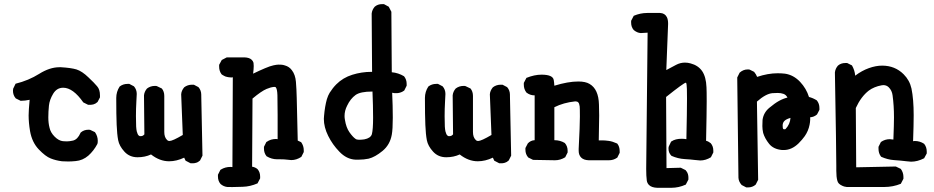

<svg xmlns="http://www.w3.org/2000/svg" viewBox="-20 -772 4540 933"><path d="M124 -287.1Q101.6 -282.2 82 -282.2H80.1L56.6 -293.9Q43 -309.6 43 -331.1Q43 -338.9 43.9 -340.8L55.7 -365.2Q119.1 -380.9 170.4 -413.1Q221.7 -445.3 268.6 -445.3Q272.5 -445.3 276.4 -445.3Q325.2 -442.4 351.6 -434.6Q378.9 -425.8 409.2 -396.5Q438.5 -369.1 452.1 -352.5Q465.8 -336.9 465.8 -308.6Q465.8 -304.7 465.8 -298.8L454.1 -276.4Q444.3 -267.6 435.1 -265.1Q425.8 -262.7 419.9 -262.7Q414.1 -262.7 408.2 -262.7L384.8 -274.4Q335 -345.7 287.1 -345.7Q255.9 -345.7 238.3 -316.4Q220.7 -287.1 217.8 -258.8Q214.8 -229.5 214.8 -201.7Q214.8 -173.8 220.7 -151.4Q225.6 -127.9 245.6 -107.9Q265.6 -87.9 286.1 -85.9Q293 -85 305.2 -85Q317.4 -85 335 -88.9Q357.4 -94.7 371.1 -126L372.1 -127.9Q387.7 -141.6 409.2 -141.6Q417 -141.6 418.9 -140.6L441.4 -129.9Q455.1 -110.4 455.1 -87.9Q455.1 -76.2 453.1 -72.3Q435.5 -39.1 409.2 -15.6Q381.8 7.8 347.7 10.7Q328.1 12.7 311.5 12.7Q290 12.7 281.2 11.7Q251 7.8 226.6 -2Q201.2 -11.7 168.5 -45.9Q135.7 -80.1 126 -134.8Q119.1 -176.8 119.1 -210.9Q119.1 -234.4 124 -287.1Z M875 -5.9Q837.9 11.7 801.8 11.7Q755.9 11.7 713.9 -21.5Q684.6 -7.8 648.4 -7.8Q609.4 -7.8 584.5 -35.2Q559.6 -62.5 554.2 -90.8Q548.8 -119.1 546.9 -165.5Q544.9 -211.9 544.9 -295.9Q544.9 -326.2 561.5 -351.6Q578.1 -364.3 599.6 -364.3Q602.5 -364.3 608.4 -364.3L630.9 -352.5Q644.5 -336.9 644.5 -315.4Q644.5 -312.5 642.6 -277.8Q640.6 -243.2 640.6 -207.5Q640.6 -171.9 641.6 -157.2Q642.6 -142.6 644.5 -133.8Q648.4 -118.2 654.3 -113.3L659.2 -110.4Q661.1 -110.4 664.1 -110.4Q672.9 -110.4 678.7 -116.2L681.6 -119.1L679.7 -308.6Q681.6 -327.1 694.3 -341.8Q710.9 -354.5 732.4 -354.5Q740.2 -354.5 742.2 -353.5L764.6 -342.8L766.6 -341.8Q778.3 -327.1 778.3 -305.7Q778.3 -302.7 778.3 -299.8V-130.9Q778.3 -105.5 791 -92.8Q795.9 -86.9 803.7 -86.9Q818.4 -86.9 868.2 -116.2L860.4 -313.5Q861.3 -331.1 875 -347.7Q891.6 -360.4 913.1 -360.4Q916 -360.4 921.9 -360.4L944.3 -348.6Q958 -333 958 -311.5Q958 -308.6 958 -305.7L963.9 -15.6L952.1 7.8Q942.4 16.6 933.1 19Q923.8 21.5 918 21.5Q912.1 21.5 906.2 21.5L881.8 8.8Z M1340.8 2H1326.2Q1299.8 2 1275.4 -12.7Q1262.7 -28.3 1262.7 -49.8Q1262.7 -52.7 1262.7 -58.6L1274.4 -82L1276.4 -83Q1295.9 -96.7 1321.3 -96.7Q1325.2 -96.7 1329.1 -95.7Q1329.1 -148.4 1329.1 -213.4Q1329.1 -278.3 1328.1 -309.6Q1327.1 -340.8 1319.3 -348.6Q1318.4 -349.6 1315.9 -349.6Q1313.5 -349.6 1310.5 -349.6Q1307.6 -349.6 1303.7 -348.6Q1299.8 -347.7 1294.9 -346.7Q1286.1 -343.8 1275.4 -339.8Q1250 -329.1 1207 -293L1205.1 38.1Q1219.7 40 1231.4 49.8Q1244.1 64.5 1244.1 85.9Q1244.1 88.9 1244.1 94.7L1231.4 119.1Q1195.3 134.8 1159.2 135.7Q1097.7 137.7 1085 136.7Q1066.4 134.8 1051.8 122.1Q1039.1 107.4 1039.1 85.9Q1039.1 83 1039.1 77.1L1050.8 53.7L1053.7 51.8Q1074.2 39.1 1100.6 39.1Q1105.5 39.1 1109.4 40L1111.3 -396.5Q1107.4 -395.5 1104.5 -395.5Q1101.6 -395.5 1098.6 -396Q1095.7 -396.5 1092.8 -396.5Q1089.8 -396.5 1086.4 -397.5Q1083 -398.4 1080.6 -398.9Q1078.1 -399.4 1075.2 -400.4Q1072.3 -401.4 1069.3 -403.3Q1059.6 -408.2 1056.6 -411.1Q1044.9 -426.8 1044.9 -448.2Q1044.9 -451.2 1044.9 -457L1057.6 -480.5L1082 -493.2H1168Q1192.4 -492.2 1203.1 -481.4Q1210 -474.6 1211.9 -466.8Q1212.9 -459 1212.9 -451.2Q1212.9 -436.5 1210 -414.1Q1242.2 -429.7 1267.6 -440.4Q1293 -451.2 1309.1 -454.6Q1325.2 -458 1333.5 -458Q1341.8 -458 1348.6 -457.5Q1355.5 -457 1364.3 -454.1Q1385.7 -448.2 1398.4 -430.7Q1415 -409.2 1418 -374.5Q1420.9 -339.8 1421.9 -296.9L1426.8 -88.9L1443.4 -81.1Q1456.1 -63.5 1456.1 -42Q1456.1 -39.1 1456.1 -33.2L1444.3 -9.8Q1420.9 5.9 1395.5 5.9Q1389.6 5.9 1375.5 3.9Q1361.3 2 1340.8 2Z M1885.7 -321.3Q1888.7 -256.8 1888.7 -200.2Q1888.7 -143.6 1883.8 -117.2Q1875 -68.4 1838.9 -38.6Q1802.7 -8.8 1771.5 -1Q1748 3.9 1722.7 3.9Q1715.8 3.9 1708 3.9Q1664.1 2 1628.9 -35.2Q1595.7 -69.3 1574.7 -111.8Q1553.7 -154.3 1553.7 -194.3Q1553.7 -201.2 1554.7 -209Q1558.6 -254.9 1568.4 -290Q1574.2 -308.6 1582 -321.3Q1596.7 -344.7 1614.3 -362.3Q1646.5 -394.5 1691.9 -408.7Q1737.3 -422.9 1785.2 -422.9Q1787.1 -422.9 1788.1 -422.9L1786.1 -706.1Q1788.1 -724.6 1800.8 -739.3Q1815.4 -752 1836.9 -752Q1839.8 -752 1845.7 -752L1869.1 -739.3L1881.8 -714.8L1883.8 -420.9Q1916 -418 1943.4 -401.4Q1956.1 -385.7 1956.1 -364.3Q1956.1 -361.3 1956.1 -355.5L1944.3 -332Q1933.6 -324.2 1923.8 -321.8Q1914.1 -319.3 1908.2 -319.3Q1901.4 -319.3 1897.5 -319.3ZM1788.1 -327.1Q1731.4 -327.1 1708 -310.5Q1682.6 -292 1667 -258.8Q1654.3 -234.4 1654.3 -208Q1654.3 -199.2 1656.2 -189.5Q1662.1 -152.3 1677.7 -129.9Q1694.3 -106.4 1707 -97.7Q1712.9 -92.8 1724.6 -92.8Q1736.3 -92.8 1750 -94.7Q1781.2 -100.6 1787.1 -120.1Q1793 -142.6 1793 -200.2Q1793 -257.8 1790 -327.1Q1789.1 -327.1 1788.1 -327.1Z M2375 -5.9Q2337.9 11.7 2301.8 11.7Q2255.9 11.7 2213.9 -21.5Q2184.6 -7.8 2148.4 -7.8Q2109.4 -7.8 2084.5 -35.2Q2059.6 -62.5 2054.2 -90.8Q2048.8 -119.1 2046.9 -165.5Q2044.9 -211.9 2044.9 -295.9Q2044.9 -326.2 2061.5 -351.6Q2078.1 -364.3 2099.6 -364.3Q2102.5 -364.3 2108.4 -364.3L2130.9 -352.5Q2144.5 -336.9 2144.5 -315.4Q2144.5 -312.5 2142.6 -277.8Q2140.6 -243.2 2140.6 -207.5Q2140.6 -171.9 2141.6 -157.2Q2142.6 -142.6 2144.5 -133.8Q2148.4 -118.2 2154.3 -113.3L2159.2 -110.4Q2161.1 -110.4 2164.1 -110.4Q2172.9 -110.4 2178.7 -116.2L2181.6 -119.1L2179.7 -308.6Q2181.6 -327.1 2194.3 -341.8Q2210.9 -354.5 2232.4 -354.5Q2240.2 -354.5 2242.2 -353.5L2264.6 -342.8L2266.6 -341.8Q2278.3 -327.1 2278.3 -305.7Q2278.3 -302.7 2278.3 -299.8V-130.9Q2278.3 -105.5 2291 -92.8Q2295.9 -86.9 2303.7 -86.9Q2318.4 -86.9 2368.2 -116.2L2360.4 -313.5Q2361.3 -331.1 2375 -347.7Q2391.6 -360.4 2413.1 -360.4Q2416 -360.4 2421.9 -360.4L2444.3 -348.6Q2458 -333 2458 -311.5Q2458 -308.6 2458 -305.7L2463.9 -15.6L2452.1 7.8Q2442.4 16.6 2433.1 19Q2423.8 21.5 2418 21.5Q2412.1 21.5 2406.2 21.5L2381.8 8.8Z M2673.8 -355.5Q2740.2 -376 2790 -376Q2825.2 -376 2844.7 -364.3Q2888.7 -338.9 2890.6 -263.7Q2891.6 -248 2891.6 -210.4Q2891.6 -172.9 2889.6 -89.8Q2897.5 -89.8 2908.7 -89.8Q2919.9 -89.8 2938 -87.4Q2956.1 -85 2977.5 -75.2L2979.5 -74.2Q2991.2 -59.6 2991.2 -38.1Q2991.2 -35.2 2991.2 -29.3L2979.5 -5.9L2977.5 -4.9Q2960.9 6.8 2938.5 6.8H2840.8Q2816.4 5.9 2804.2 -6.3Q2792 -18.6 2792 -39.1Q2792 -43.9 2792 -48.8Q2797.9 -163.1 2797.9 -204.6Q2797.9 -246.1 2796.9 -254.9Q2794.9 -269.5 2790 -274.4Q2785.2 -279.3 2777.3 -279.3Q2775.4 -279.3 2774.4 -279.3Q2718.8 -273.4 2673.8 -251V-90.8Q2702.1 -90.8 2724.6 -77.1Q2738.3 -61.5 2738.3 -40Q2738.3 -37.1 2738.3 -31.2L2726.6 -7.8Q2703.1 6.8 2676.8 6.8L2570.3 4.9L2546.9 -6.8Q2533.2 -22.5 2533.2 -43.9Q2533.2 -46.9 2533.2 -52.7L2544.9 -75.2Q2558.6 -89.8 2578.1 -90.8V-308.6Q2578.1 -308.6 2577.1 -308.6Q2555.7 -308.6 2538.1 -322.3Q2525.4 -338.9 2525.4 -360.4Q2525.4 -363.3 2525.4 -369.1L2538.1 -393.6Q2577.1 -409.2 2611.3 -409.2Q2667 -409.2 2670.9 -382.8Q2672.9 -371.1 2673.8 -355.5Z M3312.5 -370.1Q3303.7 -370.1 3216.8 -300.8L3218.8 44.9L3288.1 43L3311.5 54.7Q3320.3 64.5 3322.8 73.7Q3325.2 83 3325.2 88.9Q3325.2 94.7 3325.2 100.6L3312.5 125Q3278.3 140.6 3242.2 140.6H3173.8Q3146.5 139.6 3133.8 127Q3125 118.2 3123 105.5Q3120.1 84 3120.1 48.8L3127 -613.3L3093.8 -611.3Q3076.2 -612.3 3059.6 -626Q3046.9 -640.6 3046.9 -662.1Q3046.9 -665 3046.9 -670.9L3059.6 -695.3Q3091.8 -709 3125 -709H3187.5Q3210.9 -708 3220.7 -688.5Q3226.6 -676.8 3226.6 -656.2L3217.8 -431.6L3265.6 -457Q3286.1 -467.8 3308.6 -467.8Q3322.3 -467.8 3335.9 -463.9Q3373 -454.1 3392.1 -426.3Q3411.1 -398.4 3413.1 -347.7Q3414.1 -331.1 3414.1 -279.3Q3414.1 -227.5 3411.1 -87.9Q3422.9 -85 3433.6 -76.2Q3446.3 -61.5 3446.3 -40Q3446.3 -37.1 3446.3 -31.2L3434.6 -7.8Q3409.2 7.8 3382.8 7.8Q3376 7.8 3356.9 5.4Q3337.9 2.9 3306.2 1Q3274.4 -1 3243.2 -14.6L3242.2 -15.6Q3228.5 -29.3 3228.5 -49.8Q3228.5 -58.6 3230.5 -61.5L3241.2 -84L3243.2 -85Q3261.7 -97.7 3293 -97.7Q3303.7 -97.7 3315.4 -95.7Q3318.4 -232.4 3318.4 -292.5Q3318.4 -352.5 3316.4 -360.4Q3315.4 -370.1 3312.5 -370.1Z M3659.2 -398.4Q3711.9 -416 3758.8 -416Q3776.4 -416 3793.9 -414.1Q3835.9 -408.2 3868.2 -374Q3898.4 -341.8 3911.1 -300.8Q3930.7 -295.9 3949.2 -284.2Q3961.9 -268.6 3961.9 -247.1Q3961.9 -244.1 3961.9 -238.3L3950.2 -215.8Q3935.5 -203.1 3917 -202.1Q3917 -201.2 3917 -198.2Q3917 -195.3 3917 -189.5Q3917 -183.6 3916 -177.7Q3915 -171.9 3914.1 -166Q3908.2 -135.7 3890.6 -110.4Q3878.9 -93.8 3860.4 -75.2Q3827.1 -43 3789.1 -43Q3785.2 -43 3780.3 -43Q3738.3 -46.9 3717.3 -73.2Q3696.3 -99.6 3688.5 -126Q3684.6 -143.6 3684.6 -159.2Q3684.6 -174.8 3685.5 -189.5Q3690.4 -224.6 3717.8 -247.6Q3745.1 -270.5 3765.6 -281.7Q3786.1 -293 3806.6 -297.9Q3799.8 -311.5 3787.1 -315.9Q3774.4 -320.3 3759.8 -320.3Q3745.1 -320.3 3733.4 -319.3Q3701.2 -316.4 3658.2 -278.3L3664.1 101.6L3652.3 125Q3636.7 138.7 3615.2 138.7Q3612.3 138.7 3606.4 138.7L3584 127Q3569.3 110.4 3568.4 91.8L3562.5 -395.5L3574.2 -418.9Q3591.8 -434.6 3613.3 -434.6Q3621.1 -434.6 3623 -433.6L3644.5 -422.9Q3654.3 -411.1 3659.2 -398.4ZM3786.1 -145.5Q3788.1 -143.6 3790.5 -143.6Q3793 -143.6 3796.9 -144.5Q3819.3 -168 3821.3 -199.2Q3800.8 -193.4 3792 -184.6Q3783.2 -175.8 3783.2 -162.1Q3783.2 -148.4 3786.1 -145.5Z M4043.9 57.6V33.2Q4043.9 -38.1 4037.1 -418.9V-419.9Q4039.1 -438.5 4051.8 -453.1Q4066.4 -465.8 4087.9 -465.8Q4090.8 -465.8 4096.7 -465.8L4120.1 -454.1Q4133.8 -429.7 4135.7 -404.3Q4168 -428.7 4202.1 -440.9Q4236.3 -453.1 4266.6 -453.1Q4329.1 -453.1 4371.1 -411.1Q4400.4 -381.8 4409.2 -341.8Q4419.9 -290 4419.9 -211.9Q4419.9 -165 4417 -85.9Q4420.9 -86.9 4424.8 -86.9Q4450.2 -86.9 4470.7 -73.2Q4483.4 -57.6 4483.4 -35.2Q4483.4 -32.2 4483.4 -26.4L4470.7 -2.9Q4438.5 13.7 4407.2 13.7Q4399.4 13.7 4385.7 11.7Q4353.5 7.8 4323.7 5.9Q4293.9 3.9 4262.7 -9.8L4260.7 -11.7Q4249 -27.3 4249 -48.8Q4249 -52.7 4249 -58.6L4260.7 -82Q4280.3 -95.7 4303.7 -95.7Q4308.6 -95.7 4321.3 -93.8Q4324.2 -169.9 4324.2 -201.2Q4324.2 -258.8 4317.4 -308.6Q4314.5 -332 4298.8 -347.7Q4288.1 -358.4 4272.5 -358.4Q4268.6 -358.4 4263.7 -357.4Q4227.5 -350.6 4202.1 -332Q4164.1 -302.7 4138.7 -247.1L4140.6 41L4333 37.1L4357.4 48.8Q4370.1 66.4 4370.1 87.9Q4370.1 90.8 4370.1 96.7L4357.4 121.1Q4319.3 136.7 4276.4 136.7H4094.7Q4080.1 134.8 4073.2 130.9Q4062.5 126 4056.6 120.1Q4050.8 114.3 4048.8 105.5Q4043.9 87.9 4043.9 57.6Z"/></svg>

Font: JasonHandwriting2
Style: SemiBold
Weight: 600
Version: Version 1.04.7